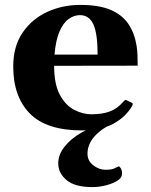

<svg xmlns="http://www.w3.org/2000/svg" viewBox="-20 -515 612 779"><path d="M313.5 14.2Q168.5 14.2 101.1 -54.4Q33.7 -123 33.7 -245.1Q33.7 -326.7 71.5 -382.3Q109.4 -438 171.4 -466.6Q233.4 -495.1 305.7 -495.1Q381.3 -495.1 428.5 -475.1Q475.6 -455.1 500.7 -418Q525.9 -380.9 534.2 -329.1Q537.1 -311.5 537.8 -290Q538.6 -268.6 538.6 -248.5L199.7 -248Q199.7 -172.9 223.1 -129.9Q246.6 -86.9 281.5 -69.1Q316.4 -51.3 350.6 -51.3Q394.5 -51.3 425.3 -62.7Q456.1 -74.2 479.5 -101.6Q481.9 -104 484.6 -106.9Q487.3 -109.9 492.2 -108.9L513.7 -98.6Q518.6 -96.7 518.6 -92.8Q518.6 -90.8 517.8 -88.9Q517.1 -86.9 515.6 -84.5Q490.7 -41 440.7 -13.4Q390.6 14.2 313.5 14.2ZM201.2 -293.5H376Q376 -378.4 358.9 -416Q341.8 -453.6 304.2 -453.6Q280.3 -453.6 258.3 -437.7Q236.3 -421.9 221.2 -386.7Q206.1 -351.6 201.2 -293.5ZM431.2 -24.9 443.4 -18.1Q335 34.7 335 108.4Q335 137.7 358.6 155.8Q382.3 173.8 407.7 173.8Q421.9 173.8 432.4 171.9Q442.9 169.9 460 160.6Q463.9 158.2 469.5 167Q475.1 175.8 475.1 188Q475.1 204.1 462.4 213.9Q445.3 227.1 415 235.6Q384.8 244.1 354.5 244.1Q284.2 244.1 250.2 215.8Q216.3 187.5 216.3 147.5Q216.3 112.8 241.7 80.3Q267.1 47.9 310.3 23.2Q353.5 -1.5 406.7 -12.2Z"/></svg>

Font: Gelasio
Style: Regular
Weight: 400
Designer: Eben Sorkin
Foundry: Eben Sorkin
Version: Version 1.008